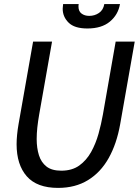

<svg xmlns="http://www.w3.org/2000/svg" viewBox="-20 -903 678 937"><path d="M263.5 14Q160.5 14 110.8 -42.5Q61 -99 61 -199.5Q61 -220.5 63.5 -246Q66 -271.5 70.5 -297L141.5 -700H234L171 -343Q165.5 -311.5 162.2 -281.5Q159 -251.5 159 -224.5Q159 -180.5 170 -145.5Q181 -110.5 207 -90.2Q233 -70 279 -70Q331.5 -70 366.8 -95.2Q402 -120.5 424.8 -161.5Q447.5 -202.5 460.8 -250.2Q474 -298 482 -343L544.5 -700H637.5L566.5 -297Q549.5 -201 510.2 -131.2Q471 -61.5 409.2 -23.8Q347.5 14 263.5 14ZM406.5 -764Q343.5 -764 314.8 -792.5Q286 -821 286 -860Q286 -865 286.8 -870.5Q287.5 -876 288 -883H364Q363.5 -880 363.2 -876.8Q363 -873.5 363 -871Q363 -848 378 -836.8Q393 -825.5 415.5 -825.5Q442 -825.5 463 -839.8Q484 -854 489 -883H565.5Q556.5 -831 516.2 -797.5Q476 -764 406.5 -764Z"/></svg>

Font: Cabin
Style: Italic
Weight: 400
Width: 4
Italic angle: -10°
Designer: Pablo Impallari
Foundry: Pablo Impallari. http://www.impallari.com Igino Marini. http://www.ikern.com
Version: Version 3.001